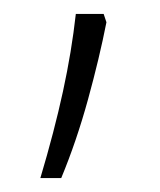

<svg xmlns="http://www.w3.org/2000/svg" viewBox="-20 -127 230 276"><path d="M133 -95Q123 -44 106.5 16Q90 76 68 129H38Q58 62 70.5 4.5Q83 -53 89 -107H129Z"/></svg>

Font: Noto Sans Lao Looped Condensed ExtraLight
Style: Regular
Weight: 200
Width: 3
Designer: Mark Frömberg, Ben Mitchell
Foundry: The Fontpad Ltd
Version: Version 1.002; ttfautohint (v1.8.4.7-5d5b)